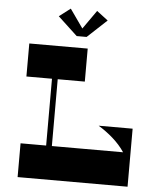

<svg xmlns="http://www.w3.org/2000/svg" viewBox="-60 -951 835 1002"><g transform="rotate(5 358.0 -450.0)"><path d="M365 -760 467 -855 408 -900 339 -802 270 -900 211 -855 313 -760ZM468 -304C520 -272 573 -229 607 -177H234V-527H376V-700H70V-527H204V-177H70V0H646V-304Z"/></g></svg>

Font: Space Cowgirl Black
Style: Regular
Weight: 900
Designer: Valery Marier
Foundry: Valery Marier
Version: Version 1.000;hotconv 1.0.109;makeotfexe 2.5.65596